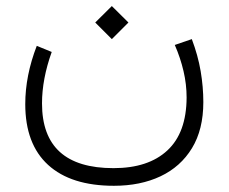

<svg xmlns="http://www.w3.org/2000/svg" viewBox="-20 -387 747 627"><path d="M291 -313.5 345.2 -367.2 399.4 -313.5 345.2 -259.3ZM550.8 -240.2 606.4 -259.3Q626.5 -206.1 635.3 -154.5Q644 -103 644 -53.7Q644 36.1 606.9 96.9Q569.8 157.7 504.2 188.7Q438.5 219.7 352.1 219.7Q211.9 219.7 137.2 151.6Q62.5 83.5 62.5 -46.9Q62.5 -140.1 100.1 -237.3L148.9 -217.3Q117.2 -128.9 117.2 -49.3Q117.2 162.1 350.6 162.1Q464.4 162.1 526.6 104.2Q588.9 46.4 589.4 -68.4Q589.4 -111.8 579.3 -154.8Q569.3 -197.8 550.8 -240.2Z"/></svg>

Font: Vazir Thin FD-WOL-UI
Style: Thin-FD-WOL-UI
Weight: 100
Designer: Saber Rastikerdar
Foundry: Saber Rastikerdar
Version: Version 30.1.0